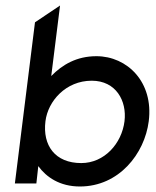

<svg xmlns="http://www.w3.org/2000/svg" viewBox="-20 -666 565 697"><path d="M520 -226C538 -368 442 -462 330 -462C258 -462 206 -431 166 -390L198 -646L107 -585L34 0H112L119 -63C148 -23 197 11 270 11C412 11 505 -108 520 -226ZM432 -226C422 -145 359 -74 275 -74C180 -74 134 -138 145 -226C154 -299 219 -373 313 -373C401 -373 441 -300 432 -226Z"/></svg>

Font: Charger
Style: BdIt
Weight: 400
Designer: Jasper
Foundry: Cannot Into Space Fonts
Version: Version 0.98